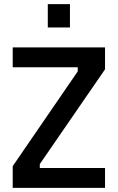

<svg xmlns="http://www.w3.org/2000/svg" viewBox="-20 -916 574 936"><path d="M42 -588V-685H492V-578L174 -116V-97H492V0H42V-106L359 -568V-588ZM213 -782V-896H321V-782Z"/></svg>

Font: TitilliumWeb-SemiBold
Style: SemiBold
Weight: 600
Version: Version 1.001;PS 57.000;hotconv 1.0.70;makeotf.lib2.5.55311